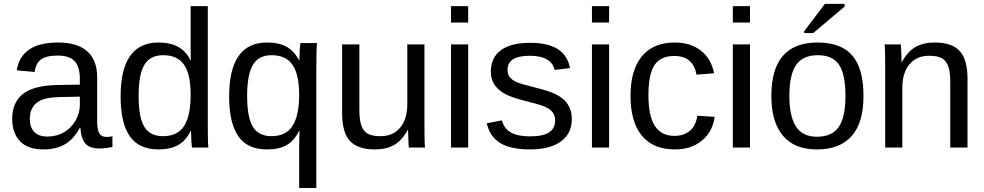

<svg xmlns="http://www.w3.org/2000/svg" viewBox="-20 -756 5043 984"><path d="M202.1 9.8Q122.6 9.8 82.5 -32.2Q42.5 -74.2 42.5 -147.5Q42.5 -229.5 96.4 -273.4Q150.4 -317.4 270.5 -320.3L389.2 -322.3V-351.1Q389.2 -415.5 361.8 -443.4Q334.5 -471.2 275.9 -471.2Q216.8 -471.2 189.9 -451.2Q163.1 -431.2 157.7 -387.2L65.9 -395.5Q88.4 -538.1 277.8 -538.1Q377.4 -538.1 427.7 -492.4Q478 -446.8 478 -360.4V-132.8Q478 -93.8 488.3 -74Q498.5 -54.2 527.3 -54.2Q540 -54.2 556.2 -57.6V-2.9Q522.9 4.9 488.3 4.9Q439.5 4.9 417.2 -20.8Q395 -46.4 392.1 -101.1H389.2Q355.5 -40.5 310.8 -15.4Q266.1 9.8 202.1 9.8ZM222.2 -56.2Q270.5 -56.2 308.1 -78.1Q345.7 -100.1 367.4 -138.4Q389.2 -176.8 389.2 -217.3V-260.7L293 -258.8Q231 -257.8 199 -246.1Q167 -234.4 149.9 -210Q132.8 -185.5 132.8 -146Q132.8 -103 156 -79.6Q179.2 -56.2 222.2 -56.2Z M957 -85Q932.6 -34.2 892.3 -12.2Q852.1 9.8 792.5 9.8Q692.4 9.8 645.3 -57.6Q598.1 -125 598.1 -261.7Q598.1 -538.1 792.5 -538.1Q852.5 -538.1 892.6 -516.1Q932.6 -494.1 957 -446.3H958L957 -505.4V-724.6H1044.9V-108.9Q1044.9 -26.4 1047.9 0H963.9Q962.4 -7.8 960.7 -36.1Q959 -64.5 959 -85ZM690.4 -264.6Q690.4 -153.8 719.7 -106Q749 -58.1 814.9 -58.1Q889.6 -58.1 923.3 -109.9Q957 -161.6 957 -270.5Q957 -375.5 923.3 -424.3Q889.6 -473.1 815.9 -473.1Q749.5 -473.1 720 -424.1Q690.4 -375 690.4 -264.6Z M1348.6 9.8Q1248 9.8 1201.2 -58.1Q1154.3 -126 1154.3 -261.7Q1154.3 -538.1 1348.6 -538.1Q1408.7 -538.1 1447.8 -516.8Q1486.8 -495.6 1513.2 -446.3H1514.2Q1514.2 -460.9 1516.1 -496.8Q1518.1 -532.7 1520 -535.2H1604.5Q1601.1 -506.3 1601.1 -391.1V207.5H1513.2V-6.8L1515.1 -86.9H1514.2Q1487.8 -34.7 1449.2 -12.5Q1410.6 9.8 1348.6 9.8ZM1513.2 -270.5Q1513.2 -373.5 1479.5 -423.3Q1445.8 -473.1 1372.1 -473.1Q1305.2 -473.1 1275.9 -423.3Q1246.6 -373.5 1246.6 -264.6Q1246.6 -153.8 1276.1 -106Q1305.7 -58.1 1371.1 -58.1Q1445.8 -58.1 1479.5 -111.3Q1513.2 -164.6 1513.2 -270.5Z M1821.8 -528.3V-193.4Q1821.8 -141.1 1832 -112.3Q1842.3 -83.5 1864.7 -70.8Q1887.2 -58.1 1930.7 -58.1Q1994.1 -58.1 2030.8 -101.6Q2067.4 -145 2067.4 -222.2V-528.3H2155.3V-112.8Q2155.3 -20.5 2158.2 0H2075.2Q2074.7 -2.4 2074.2 -13.2Q2073.7 -23.9 2073 -37.8Q2072.3 -51.8 2071.3 -90.3H2069.8Q2039.6 -35.6 1999.8 -12.9Q1960 9.8 1900.9 9.8Q1814 9.8 1773.7 -33.4Q1733.4 -76.7 1733.4 -176.3V-528.3Z M2291.5 -640.6V-724.6H2379.4V-640.6ZM2291.5 0V-528.3H2379.4V0Z M2910.6 -146Q2910.6 -71.3 2854.2 -30.8Q2797.9 9.8 2696.3 9.8Q2597.7 9.8 2544.2 -22.7Q2490.7 -55.2 2474.6 -124L2552.2 -139.2Q2563.5 -96.7 2598.6 -76.9Q2633.8 -57.1 2696.3 -57.1Q2763.2 -57.1 2794.2 -77.6Q2825.2 -98.1 2825.2 -139.2Q2825.2 -170.4 2803.7 -189.9Q2782.2 -209.5 2734.4 -222.2L2671.4 -238.8Q2595.7 -258.3 2563.7 -277.1Q2531.7 -295.9 2513.7 -322.8Q2495.6 -349.6 2495.6 -388.7Q2495.6 -460.9 2547.1 -498.8Q2598.6 -536.6 2697.3 -536.6Q2784.7 -536.6 2836.2 -505.9Q2887.7 -475.1 2901.4 -407.2L2822.3 -397.5Q2814.9 -432.6 2783 -451.4Q2751 -470.2 2697.3 -470.2Q2637.7 -470.2 2609.4 -452.1Q2581.1 -434.1 2581.1 -397.5Q2581.1 -375 2592.8 -360.4Q2604.5 -345.7 2627.4 -335.4Q2650.4 -325.2 2724.1 -307.1Q2793.9 -289.6 2824.7 -274.7Q2855.5 -259.8 2873.3 -241.7Q2891.1 -223.6 2900.9 -200Q2910.6 -176.3 2910.6 -146Z M3013.7 -640.6V-724.6H3101.6V-640.6ZM3013.7 0V-528.3H3101.6V0Z M3303.2 -266.6Q3303.2 -161.1 3336.4 -110.4Q3369.6 -59.6 3436.5 -59.6Q3483.4 -59.6 3514.9 -85Q3546.4 -110.4 3553.7 -163.1L3642.6 -157.2Q3632.3 -81.1 3577.6 -35.6Q3522.9 9.8 3439 9.8Q3328.1 9.8 3269.8 -60.3Q3211.4 -130.4 3211.4 -264.6Q3211.4 -397.9 3270 -468Q3328.6 -538.1 3438 -538.1Q3519 -538.1 3572.5 -496.1Q3626 -454.1 3639.6 -380.4L3549.3 -373.5Q3542.5 -417.5 3514.6 -443.4Q3486.8 -469.2 3435.5 -469.2Q3365.7 -469.2 3334.5 -422.9Q3303.2 -376.5 3303.2 -266.6Z M3735.8 -640.6V-724.6H3823.7V-640.6ZM3735.8 0V-528.3H3823.7V0Z M4405.3 -264.6Q4405.3 -126 4344.2 -58.1Q4283.2 9.8 4167 9.8Q4051.3 9.8 3992.2 -60.8Q3933.1 -131.3 3933.1 -264.6Q3933.1 -538.1 4169.9 -538.1Q4291 -538.1 4348.1 -471.4Q4405.3 -404.8 4405.3 -264.6ZM4313 -264.6Q4313 -374 4280.5 -423.6Q4248 -473.1 4171.4 -473.1Q4094.2 -473.1 4059.8 -422.6Q4025.4 -372.1 4025.4 -264.6Q4025.4 -160.2 4059.3 -107.7Q4093.3 -55.2 4166 -55.2Q4245.1 -55.2 4279.1 -106Q4313 -156.7 4313 -264.6ZM4101.6 -586.4V-596.2L4207.5 -736.3H4308.6V-722.2L4147.5 -586.4Z M4850.1 0V-335Q4850.1 -387.2 4839.8 -416Q4829.6 -444.8 4807.1 -457.5Q4784.7 -470.2 4741.2 -470.2Q4677.7 -470.2 4641.1 -426.8Q4604.5 -383.3 4604.5 -306.2V0H4516.6V-415.5Q4516.6 -507.8 4513.7 -528.3H4596.7Q4597.2 -525.9 4597.7 -515.1Q4598.1 -504.4 4598.9 -490.5Q4599.6 -476.6 4600.6 -438H4602.1Q4632.3 -492.7 4672.1 -515.4Q4711.9 -538.1 4771 -538.1Q4857.9 -538.1 4898.2 -494.9Q4938.5 -451.7 4938.5 -352.1V0Z"/></svg>

Font: TypoPRO Liberation Sans
Style: Regular
Weight: 400
Designer: Steve Matteson
Foundry: Ascender Corporation
Version: Version 2.00.1